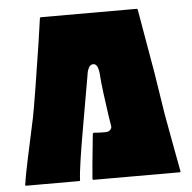

<svg xmlns="http://www.w3.org/2000/svg" viewBox="-48 -677 725 725"><g transform="rotate(-5 314.5 -314.5)"><path d="M604 0H278Q274 0 274 -5Q275 -27 290 -173Q291 -178 299 -177Q302 -176 321.5 -175.5Q341 -175 345 -176Q346 -176 350 -177.5Q354 -179 358 -183.5Q362 -188 362 -194Q361 -197 355 -238Q349 -279 343.5 -322.5Q338 -366 337 -383Q335 -434 316 -435Q304 -436 297.5 -423.5Q291 -411 290 -399Q287 -380 257.5 -213Q228 -46 227 -5Q227 0 224 0H22Q18 0 19 -6Q20 -9 21 -14.5Q22 -20 22 -23Q28 -61 70 -253Q75 -277 89.5 -366Q104 -455 116 -535Q128 -615 129 -625Q130 -629 133 -629H497Q499 -629 500 -625Q502 -613 510.5 -564.5Q519 -516 528.5 -460.5Q538 -405 542 -383Q546 -356 567 -223Q572 -196 588 -108Q604 -20 607 -6Q609 0 604 0Z"/></g></svg>

Font: Cubao Free 
Style: Regular
Weight: 400
Designer: Aaron Amar
Version: Version 001.001